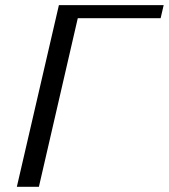

<svg xmlns="http://www.w3.org/2000/svg" viewBox="-20 -720 651 740"><path d="M44.9 0ZM129.9 0H44.9L207 -700.2H610.8L599.1 -649.9H279.8Z"/></svg>

Font: Pfennig
Style: Italic
Weight: 500
Italic angle: -13°
Version: Version 20120410 ; ttfautohint (v0.8)